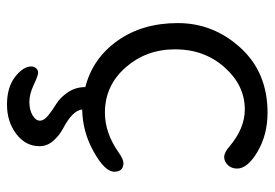

<svg xmlns="http://www.w3.org/2000/svg" viewBox="-138 -417 785 549"><g transform="rotate(90 254.5 -142.5)"><path d="M398 137Q398 177 363 203.5Q328 230 279 230Q230 230 200 207Q170 184 170 160Q170 153 175 147Q180 141 188 141Q196 141 222.5 153.5Q249 166 271.5 166Q294 166 309.5 157Q325 148 325 136Q325 124 310 112Q295 100 277 89Q259 78 244 56Q229 34 229 6Q147 -15 96.5 -86Q46 -157 46 -258.5Q46 -360 116.5 -437.5Q187 -515 302 -515Q365 -515 413.5 -486.5Q462 -458 462 -428Q462 -412 452 -401.5Q442 -391 429 -391Q416 -391 399 -406Q347 -450 293 -450Q224 -450 172.5 -392Q121 -334 121 -251Q121 -168 173 -109Q225 -50 302 -50Q361 -50 417 -90Q436 -103 446 -103Q471 -103 471 -76.5Q471 -50 414 -18Q357 14 293 15Q296 43 348 70Q367 80 382.5 97.5Q398 115 398 137Z"/></g></svg>

Font: Delius
Style: Regular
Weight: 400
Designer: Natalia Raices
Foundry: Natalia Raices
Version: Version 1.001